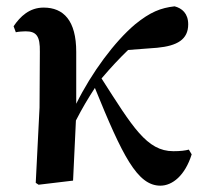

<svg xmlns="http://www.w3.org/2000/svg" viewBox="-20 -571 650 607"><path d="M577 -98C566 -95 551 -93 528 -93C444 -93 399 -170 301 -323C330 -357 357 -386 385 -413L477 -420C540 -426 575 -446 575 -494C575 -529 555 -545 532 -551C488 -546 455 -533 407 -494C342 -439 270 -342 221 -243V-407C221 -506 181 -547 118 -547C73 -547 44 -519 23 -488L30 -469C37 -471 55 -472 61 -472C95 -472 107 -457 106 -407L105 -231L93 7L102 13L211 0C212 -26 217 -133 220 -190C241 -231 258 -259 280 -293C367 -79 414 16 487 16C525 16 565 -16 586 -83Z"/></svg>

Font: Source Han Serif
Style: Bold
Weight: 700
Designer: Ryoko NISHIZUKA 西塚涼子 (kana & ideographs); Frank Grießhammer (Latin, Greek & Cyrillic); Wenlong ZHANG 张文龙 (bopomofo); San
Foundry: Adobe Systems Incorporated
Version: Version 1.001;PS 1.001;hotconv 16.6.54;makeotf.lib2.5.65590